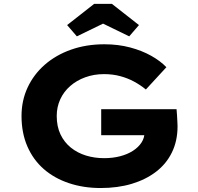

<svg xmlns="http://www.w3.org/2000/svg" viewBox="-20 -937 999 967"><path d="M486.7 10Q400.3 10 326.7 -14.7Q253.2 -39.4 200.1 -85.9Q147 -132.4 117.7 -200Q88.4 -267.6 88.4 -352.9Q88.4 -430.7 119.2 -496.6Q150 -562.5 205.8 -611.3Q261.7 -660 338.1 -687Q414.6 -714 505.5 -714Q575.5 -714 635.4 -698Q695.4 -682 741.7 -655.9Q788.1 -629.8 818 -598.5L714.7 -486.3Q687.4 -508.6 655.3 -526Q623.2 -543.4 585.5 -553.5Q547.9 -563.7 503.8 -563.7Q453.1 -563.7 409.5 -547.8Q365.9 -532 333.6 -503.7Q301.2 -475.5 283.5 -436.9Q265.7 -398.3 265.7 -352.9Q265.7 -299.8 284.7 -260Q303.7 -220.3 336.8 -193.6Q369.9 -166.9 413.1 -153.6Q456.2 -140.4 504.6 -140.4Q547.6 -140.4 585.1 -150.1Q622.5 -159.9 649.9 -177.7Q677.3 -195.4 692.9 -219.4Q708.4 -243.4 708 -272.4L707.6 -293.6L731 -256H489.7V-386.9H869.2Q870.6 -373.9 871.6 -356Q872.6 -338.2 873.4 -322.6Q874.2 -307 874.2 -301Q874.2 -227.6 846.1 -169.9Q818.1 -112.1 766.4 -72.4Q714.6 -32.6 644 -11.3Q573.3 10 486.7 10ZM367.1 -753.9 318.1 -810.7 454.1 -917.4H543.8L679.9 -810.7L630.8 -753.9L484.2 -825.2H513.8Z"/></svg>

Font: Lexend Giga
Style: Regular
Weight: 400
Designer: Bonnie Shaver-Troup, Thomas Jockin
Foundry: Lexend
Version: Version 1.007